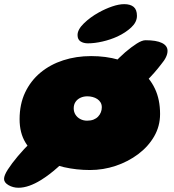

<svg xmlns="http://www.w3.org/2000/svg" viewBox="-78 -789 840 926"><path d="M11 116.5Q-15 116.5 -36.8 104Q-58.5 91.5 -58.5 74Q-58.5 57 -40 28.2Q-21.5 -0.5 7.5 -35Q36.5 -69.5 72.5 -105Q108.5 -140.5 144 -168.5Q177.5 -195 199.2 -207.5Q221 -220 239.5 -217.2Q258 -214.5 281.5 -193.5Q318 -161.5 313.5 -131Q309 -100.5 269 -52.5Q238.5 -16 198.8 19.5Q159 55 118.5 80Q91 97 63.5 106.8Q36 116.5 11 116.5ZM522.5 -323.5Q492 -310.5 464.2 -314Q436.5 -317.5 418.2 -333Q400 -348.5 397.8 -371.8Q395.5 -395 416 -421Q439 -450.5 468.2 -481.2Q497.5 -512 526.5 -537.5Q556 -562.5 581.5 -578.8Q607 -595 624 -595Q676 -595 703 -581.8Q730 -568.5 730 -543.5Q730 -529.5 722.5 -513.5Q715 -497.5 699 -478.5Q685 -460 665.8 -438Q646.5 -416 624 -394Q601.5 -372.5 575.8 -353.8Q550 -335 522.5 -323.5ZM356 31Q291 31 230.2 17.2Q169.5 3.5 121.2 -25.8Q73 -55 44.8 -101.5Q16.5 -148 16.5 -214Q16.5 -286.5 43.2 -343Q70 -399.5 117.2 -438.8Q164.5 -478 227 -498.2Q289.5 -518.5 361.5 -518.5Q433 -518.5 493.8 -501Q554.5 -483.5 599.5 -448.5Q644.5 -413.5 669.2 -361.2Q694 -309 694 -239Q694 -180.5 665.5 -131.2Q637 -82 588.8 -45.8Q540.5 -9.5 480.2 10.8Q420 31 356 31ZM342 -207Q360 -207 373.2 -212.2Q386.5 -217.5 395.2 -226.8Q404 -236 408.5 -247.5Q413 -259 413 -271.5Q413 -285 407 -295Q401 -305 391 -311.5Q381 -318 368.8 -321.2Q356.5 -324.5 343.5 -324.5Q325 -324.5 310 -317.5Q295 -310.5 286.2 -297.5Q277.5 -284.5 277.5 -266.5Q277.5 -249.5 286 -236Q294.5 -222.5 309.2 -214.8Q324 -207 342 -207ZM346 -580Q325 -580 310.5 -589.2Q296 -598.5 296 -620Q296 -646.5 326.5 -676.2Q357 -706 398.5 -729Q430 -746.5 462.8 -757.8Q495.5 -769 521 -769Q550.5 -769 566.5 -755.8Q582.5 -742.5 582.5 -712.5Q582.5 -682.5 555.2 -657Q528 -631.5 488.5 -613Q454.5 -597.5 416.5 -588.8Q378.5 -580 346 -580Z"/></svg>

Font: Gluten Black
Style: Regular
Weight: 900
Designer: Tyler Finck
Foundry: Etcetera Type Company
Version: Version 1.300